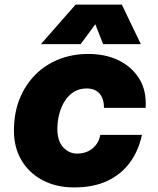

<svg xmlns="http://www.w3.org/2000/svg" viewBox="-20 -808 690 840"><path d="M304 12Q227 12 167.5 -19Q108 -50 74.5 -106Q41 -162 41 -236Q41 -313 65.5 -374.5Q90 -436 134 -480.5Q178 -525 237.5 -548.5Q297 -572 366 -572Q443 -572 501 -543Q559 -514 590.5 -461.5Q622 -409 617 -336H435Q435 -376 415.5 -398.5Q396 -421 359 -421Q328 -421 304 -406.5Q280 -392 264 -367Q248 -342 239.5 -310Q231 -278 231 -244Q231 -191 256.5 -163.5Q282 -136 317 -136Q356 -136 383.5 -157.5Q411 -179 419 -218H601Q586 -148 548 -96.5Q510 -45 449.5 -16.5Q389 12 304 12ZM159 -615 311 -788H513L596 -615H431L397 -702L333 -615Z"/></svg>

Font: Azeret Mono Thin ExtraBold
Style: Italic
Weight: 800
Italic angle: -12°
Version: Version 1.002